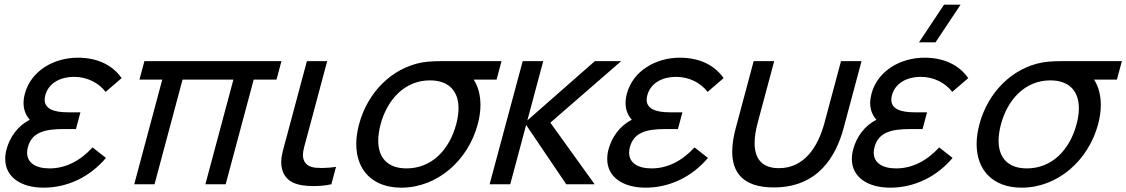

<svg xmlns="http://www.w3.org/2000/svg" viewBox="-20 -808 4940 842"><path d="M385.9 -161.5C331 -102 267.3 -69.5 197.3 -69.5C135.2 -69.5 98.9 -95.1 98.9 -138.4C98.9 -146.1 100 -154.3 102.3 -163C119.3 -226.5 174 -242 257 -242H313L332.7 -315.5H277.2C216.4 -315.5 175.9 -330.6 175.9 -370.5C175.9 -376.6 176.8 -383.2 178.8 -390.5C193.7 -446 247.9 -471 304.4 -471C364.4 -471 414.4 -443 443.2 -405L513.4 -465.5C473.2 -522.5 407.9 -555 321.4 -555C217.4 -555 116.2 -498.5 89.2 -397.5C85.2 -382.8 83.3 -369 83.3 -356C83.3 -327.5 92.7 -303.1 110.8 -282.5C58.7 -257.5 22.9 -206 8.9 -154C4.8 -138.8 2.9 -124.5 2.9 -111.1C2.9 -31.2 72.2 15 171.1 15C278.1 15 375.6 -33.5 444.6 -115.5Z M568.7 0H657.7L780.6 -459H1003.6L880.7 0H969.7L1092.6 -459H1192.6L1214.3 -540H613.3L591.6 -459H691.6Z M1305.5 4.5C1319.2 6.8 1336.8 8 1355.4 8C1381.6 8 1410.1 5.6 1433.2 0L1453.7 -76.5C1433.7 -73.1 1411.9 -71.3 1391.3 -71.3C1381.7 -71.3 1372.4 -71.7 1363.7 -72.5C1338 -75.5 1318.1 -85.5 1310.8 -110.5C1309.3 -116.1 1308.5 -121.9 1308.5 -128C1308.5 -148.5 1316.6 -172.9 1326 -208L1414.9 -540H1325.9L1235.9 -204C1224 -159.7 1213.2 -126.6 1213.2 -95.8C1213.2 -84.9 1214.6 -74.2 1217.7 -63.5C1230.8 -19 1264.8 -2 1305.5 4.5Z M2179.4 -540H1948.9C1902.9 -540 1862.4 -540 1830.2 -534C1698.7 -509.5 1592.4 -404 1554.6 -263C1546.4 -232.4 1542.4 -203.3 1542.4 -176.2C1542.4 -62.6 1613 15 1740.1 15C1897.1 15 2032.4 -103.5 2075.1 -263C2083.2 -292.9 2087 -321.5 2087 -347.9C2087 -392 2076.3 -430.2 2057.2 -459H2157.7ZM1762.8 -69.5C1680.2 -69.5 1638.7 -116.1 1638.7 -191.1C1638.7 -212.8 1642.2 -236.9 1649.1 -263C1678 -370.7 1754.4 -455.5 1865.2 -455.5C1865.6 -455.5 1865.9 -455.5 1866.2 -455.5C1950.5 -455.1 1990.8 -406.7 1990.8 -333.2C1990.8 -311.7 1987.4 -288.2 1980.6 -263C1950.4 -150 1872.3 -69.5 1762.8 -69.5Z M2127.2 0H2217.7L2287.3 -260L2463.2 0H2587.7L2393.5 -270L2704.3 -540H2588.8L2292.7 -280L2362.3 -540H2272.3Z M3025.9 -161.5C2971 -102 2907.3 -69.5 2837.3 -69.5C2775.2 -69.5 2738.9 -95.1 2738.9 -138.4C2738.9 -146.1 2740 -154.3 2742.3 -163C2759.3 -226.5 2814 -242 2897 -242H2953L2972.7 -315.5H2917.2C2856.4 -315.5 2815.9 -330.6 2815.9 -370.5C2815.9 -376.6 2816.8 -383.2 2818.8 -390.5C2833.7 -446 2887.9 -471 2944.4 -471C3004.4 -471 3054.4 -443 3083.2 -405L3153.4 -465.5C3113.2 -522.5 3047.9 -555 2961.4 -555C2857.4 -555 2756.2 -498.5 2729.2 -397.5C2725.2 -382.8 2723.3 -369 2723.3 -356C2723.3 -327.5 2732.7 -303.1 2750.8 -282.5C2698.7 -257.5 2662.9 -206 2648.9 -154C2644.8 -138.8 2642.9 -124.5 2642.9 -111.1C2642.9 -31.2 2712.2 15 2811.1 15C2918.1 15 3015.6 -33.5 3084.6 -115.5Z M3206.6 -246.5C3197.3 -211.9 3191.1 -176.4 3191.1 -143.2C3191.1 -56.9 3233.2 14 3373.3 14C3567.3 14 3646.2 -122 3679.6 -246.5L3758.2 -540H3668.2L3595.7 -269.5C3568.5 -168 3509.9 -70.5 3395.9 -70.5C3316.5 -70.5 3289.3 -117.8 3289.3 -180.8C3289.3 -208.3 3294.5 -238.7 3302.7 -269.5L3375.2 -540H3285.2Z M4192.5 -787.5H4120L4010.3 -622.5H4082.8ZM4098.8 -161.5C4043.8 -102 3980.1 -69.5 3910.1 -69.5C3848.1 -69.5 3811.7 -95.1 3811.7 -138.4C3811.7 -146.1 3812.8 -154.3 3815.2 -163C3832.2 -226.5 3886.8 -242 3969.8 -242H4025.8L4045.5 -315.5H3990C3929.3 -315.5 3888.8 -330.6 3888.8 -370.5C3888.8 -376.6 3889.7 -383.2 3891.6 -390.5C3906.5 -446 3960.7 -471 4017.2 -471C4077.2 -471 4127.2 -443 4156 -405L4226.2 -465.5C4186 -522.5 4120.7 -555 4034.2 -555C3930.2 -555 3829.1 -498.5 3802 -397.5C3798.1 -382.8 3796.1 -369 3796.1 -356C3796.1 -327.5 3805.5 -303.1 3823.7 -282.5C3771.5 -257.5 3735.7 -206 3721.8 -154C3717.7 -138.8 3715.7 -124.5 3715.7 -111.1C3715.7 -31.2 3785.1 15 3884 15C3991 15 4088.5 -33.5 4157.5 -115.5Z M4899.9 -540H4669.4C4623.4 -540 4582.9 -540 4550.7 -534C4419.2 -509.5 4312.9 -404 4275.1 -263C4266.9 -232.4 4262.9 -203.3 4262.9 -176.2C4262.9 -62.6 4333.5 15 4460.6 15C4617.6 15 4752.9 -103.5 4795.6 -263C4803.7 -292.9 4807.5 -321.5 4807.5 -347.9C4807.5 -392 4796.8 -430.2 4777.7 -459H4878.2ZM4483.3 -69.5C4400.7 -69.5 4359.2 -116.1 4359.2 -191.1C4359.2 -212.8 4362.7 -236.9 4369.6 -263C4398.5 -370.7 4474.9 -455.5 4585.7 -455.5C4586.1 -455.5 4586.4 -455.5 4586.7 -455.5C4671 -455.1 4711.3 -406.7 4711.3 -333.2C4711.3 -311.7 4707.9 -288.2 4701.1 -263C4670.9 -150 4592.8 -69.5 4483.3 -69.5Z"/></svg>

Font: Manrope
Style: MediumItalic
Weight: 500
Italic angle: -15°
Designer: Mikhail Sharanda
Foundry: Mikhail Sharanda
Version: Version 4.502;hotconv 1.0.109;makeotfexe 2.5.65596